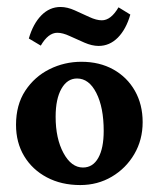

<svg xmlns="http://www.w3.org/2000/svg" viewBox="-20 -530 460 556"><path d="M212.4 5.9Q157.7 5.9 115.7 -16.4Q73.7 -38.6 50 -77.9Q26.4 -117.2 26.4 -168.5Q26.4 -226.6 53.2 -267.3Q80.1 -308.1 123.3 -329.6Q166.5 -351.1 215.8 -351.1Q268.1 -351.1 308.1 -328.9Q348.1 -306.6 370.6 -267.1Q393.1 -227.5 393.1 -176.3Q393.1 -125 368.9 -83.7Q344.7 -42.5 303.7 -18.3Q262.7 5.9 212.4 5.9ZM220.2 -44.9Q249 -44.9 264.6 -72.8Q280.3 -100.6 280.3 -150.9Q280.3 -218.8 259 -260.7Q237.8 -302.7 203.1 -302.7Q174.8 -302.7 158 -273.2Q141.1 -243.7 141.1 -191.9Q141.1 -128.9 163.8 -86.9Q186.5 -44.9 220.2 -44.9ZM323.2 -508.8 357.4 -487.8Q345.2 -445.3 321.3 -421.1Q297.4 -397 265.6 -397Q246.6 -397 224.6 -406.5Q202.6 -416 182.1 -425.5Q161.6 -435.1 146 -435.1Q119.6 -435.1 98.1 -397.9L63.5 -418.5Q75.7 -460.9 99.6 -485.4Q123.5 -509.8 155.3 -509.8Q174.8 -509.8 196.5 -500Q218.3 -490.2 238.8 -480.7Q259.3 -471.2 274.9 -471.2Q301.3 -471.2 323.2 -508.8Z"/></svg>

Font: Lateef
Style: Bold
Weight: 700
Designer: SIL International
Foundry: SIL International
Version: Version 4.200